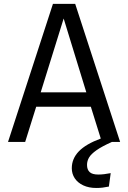

<svg xmlns="http://www.w3.org/2000/svg" viewBox="-20 -726 655 982"><path d="M552.3 0Q501.5 22.6 473.6 42.3Q445.6 62.1 435.4 79.7Q425.1 97.4 425.1 117.4Q425.1 141.5 438.5 154.1Q451.8 166.7 482.6 166.7Q510.3 166.7 546.2 159.5L536.9 228.2Q518.5 231.8 504.6 233.6Q490.8 235.4 472.3 235.4Q434.4 235.4 405.9 222.1Q377.4 208.7 362.3 185.9Q347.2 163.1 347.2 134.4Q347.2 85.6 383.1 48.2Q419 10.8 495.4 -17.4L444.6 -180H165.1L108.7 0H21L250.8 -706.2H364.6L594.4 0ZM305.6 -631.3 188.2 -253.8H421.5Z"/></svg>

Font: Fira Code
Style: Regular
Weight: 400
Designer: Carrois Corporate, Edenspiekermann AG, Nikita Prokopov
Foundry: Carrois Corporate, Edenspiekermann AG, Nikita Prokopov
Version: Version 5.002